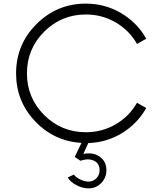

<svg xmlns="http://www.w3.org/2000/svg" viewBox="-20 -780 875 1060"><path d="M453.8 -50Q543.8 -50 618.8 -93.8Q693.8 -137.5 736.2 -212.5L787.5 -183.8Q738.8 -97.5 654.4 -45.6Q570 6.2 467.5 10L440 70Q493.8 58.8 530.6 85Q567.5 111.2 567.5 160Q567.5 201.2 538.8 230.6Q510 260 468.8 260Q436.2 260 402.5 242.5Q368.8 225 353.8 200L387.5 183.8Q400 200 423.8 211.2Q447.5 222.5 468.8 222.5Q493.8 222.5 511.9 204.4Q530 186.2 530 160Q530 122.5 499.4 107.5Q468.8 92.5 423.8 107.5L392.5 86.2L430 8.8Q278.8 0 173.8 -110.6Q68.8 -221.2 68.8 -375Q68.8 -535 181.9 -647.5Q295 -760 453.8 -760Q560 -760 648.8 -707.5Q737.5 -655 787.5 -566.2L736.2 -537.5Q693.8 -612.5 618.8 -656.2Q543.8 -700 453.8 -700Q318.8 -700 223.8 -605Q128.8 -510 128.8 -375Q128.8 -240 223.8 -145Q318.8 -50 453.8 -50Z"/></svg>

Font: Now Light
Style: Regular
Weight: 300
Designer: Alfredo Marco Pradil
Foundry: Alfredo Marco Pradil
Version: Version 1.002;PS 001.002;hotconv 1.0.88;makeotf.lib2.5.64775